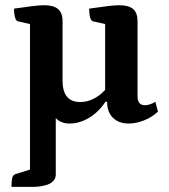

<svg xmlns="http://www.w3.org/2000/svg" viewBox="-20 -468 656 746"><path d="M24.5 258Q24.5 243.4 26.8 227.6Q29 211.7 40.5 208.3L105 188.3L96.5 216.3V-385.5L114.6 -370.5L49.9 -385.1Q42.9 -386.6 38.7 -399.4Q34.5 -412.1 34.5 -434.5Q81 -441.4 108 -444.5Q134.9 -447.7 151.9 -447.7Q188.3 -447.7 205.6 -432.9Q223 -418.1 223 -385.6V-155.9Q223 -113.2 240.2 -92.4Q257.4 -71.6 290.9 -71.6Q316.1 -71.6 337.3 -81.3Q358.6 -91 374.8 -105.3Q391.1 -119.7 400.9 -133.3L388.5 -108.2V-385.5L406.6 -370.5L341.4 -385.1Q334.4 -386.6 330.4 -399.4Q326.5 -412.1 326.5 -434.5Q373.1 -441.4 400 -444.5Q426.9 -447.7 443.3 -447.7Q480.3 -447.7 497.4 -432.9Q514.4 -418.1 514.4 -385.6V-94.1Q514.4 -76.2 521.7 -67.6Q529 -59.1 543.3 -59.1Q553 -59.1 564.1 -63Q575.3 -66.9 583.5 -72.7L593.7 -34.4Q571.8 -13.2 540.5 -0.6Q509.2 12 479.9 12Q441.7 12 418.9 -10.3Q396.2 -32.6 396.2 -72.4H389.4Q364.8 -34.1 327.3 -11Q289.8 12 249.9 12Q220.2 12 200.2 -5.5Q180.2 -23.1 174.2 -51.9H196.7V207.8Q197.3 224 187.9 234.2Q178.5 244.4 164.5 249.4Q150.4 254.4 135.5 256.2Q120.5 258 109.5 258Z"/></svg>

Font: Petrona
Style: Regular
Weight: 400
Designer: Ringo R. Seeber
Foundry: Ringo R. Seeber
Version: Version 2.001; ttfautohint (v1.8.3)